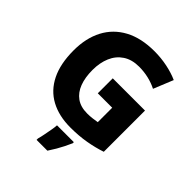

<svg xmlns="http://www.w3.org/2000/svg" viewBox="-255 -872 1242 1242"><g transform="rotate(45 365.5 -251.5)"><path d="M362 -409H657V-32Q601 -13 535.5 -1.5Q470 10 393 10Q288 10 212 -31Q136 -72 95.5 -154Q55 -236 55 -358Q55 -470 98 -552Q141 -634 224.5 -679Q308 -724 429 -724Q490 -724 547.5 -712Q605 -700 649 -680L594 -545Q559 -563 517 -573Q475 -583 429 -583Q364 -583 319.5 -553.5Q275 -524 253 -472.5Q231 -421 231 -355Q231 -286 250 -236Q269 -186 307.5 -158.5Q346 -131 406 -131Q431 -131 454 -134Q477 -137 494 -140V-272H362ZM476 71Q465 96 453 120Q441 144 426.5 169Q412 194 394 221H295V208Q301 187 306 160.5Q311 134 316 107.5Q321 81 322 61H476Z"/></g></svg>

Font: Noto Sans Hebrew ExtraBold
Style: Regular
Weight: 800
Designer: Monotype Design Team
Foundry: Monotype Imaging Inc.
Version: Version 2.003